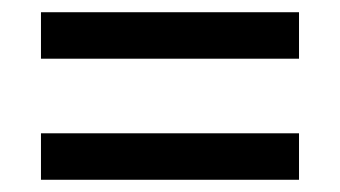

<svg xmlns="http://www.w3.org/2000/svg" viewBox="-20 -514 556 314"><path d="M47 -418H469V-494H47ZM47 -220H469V-296H47Z"/></svg>

Font: Noto Serif Georgian SemiCondensed Black
Style: Regular
Weight: 900
Width: 4
Designer: Monotype Design Team, Akaki Razmadze
Foundry: Google LLC
Version: Version 2.003